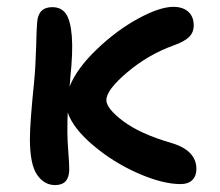

<svg xmlns="http://www.w3.org/2000/svg" viewBox="-20 -514 640 558"><path d="M140.1 23.9Q108.4 23.9 87.6 -6.3Q66.9 -36.6 66.9 -110.8Q66.9 -156.2 79.1 -275.9Q83.5 -321.8 85 -377.4Q86.4 -433.1 87.9 -448.2Q90.8 -493.2 131.8 -493.2Q158.2 -493.2 171.6 -473.9Q185.1 -454.6 188.7 -408.7Q192.4 -362.8 184.1 -286.1Q184.1 -277.8 182.1 -262.2Q203.1 -314.9 261 -370.4Q318.8 -425.8 381.6 -460Q444.3 -494.1 483.9 -494.1Q511.2 -494.1 527.1 -480Q543 -465.8 543 -439.9Q543 -419.9 529.5 -406.5Q516.1 -393.1 483.9 -381.8Q410.2 -355 349.6 -303.7Q289.1 -252.4 289.1 -223.1Q289.1 -198.7 338.1 -161.9Q387.2 -125 476.1 -99.1Q550.8 -77.6 550.8 -22.9Q550.8 -2.4 538.8 9.3Q526.9 21 504.9 21Q453.1 21 382.1 -10Q311 -41 252 -90.6Q192.9 -140.1 176.8 -187Q175.8 -168 175.8 -130.9Q175.8 -107.9 178.5 -73.2Q181.2 -38.6 181.2 -22Q181.2 23.9 140.1 23.9Z"/></svg>

Font: Shantell Sans Bouncy
Style: Regular
Weight: 500
Designer: Stephen Nixon, Anya Danilova, Shantell Martin
Foundry: Arrow Type
Version: Version 1.006;[9816181b4]